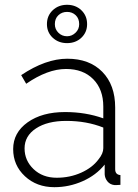

<svg xmlns="http://www.w3.org/2000/svg" viewBox="-20 -775 577 805"><path d="M345.2 -673.8Q345.2 -639.6 321.3 -616.9Q297.4 -594.2 261.2 -594.2Q225.1 -594.2 200.9 -616.9Q176.8 -639.6 176.8 -673.8Q176.8 -709 200.9 -731.9Q225.1 -754.9 261.2 -754.9Q297.4 -754.9 321.3 -731.9Q345.2 -709 345.2 -673.8ZM210 -673.8Q210 -652.3 224.9 -637.7Q239.7 -623 261.2 -623Q281.2 -623 296.6 -637.7Q312 -652.3 312 -673.8Q312 -697.3 297.4 -711.2Q282.7 -725.1 261.2 -725.1Q239.7 -725.1 224.9 -711.2Q210 -697.3 210 -673.8ZM35.2 -149.9Q35.2 -218.8 95.7 -262Q156.2 -305.2 252.9 -305.2Q339.4 -305.2 413.1 -278.8V-328.1Q413.1 -400.4 370.8 -443.1Q328.6 -485.8 256.8 -485.8Q179.7 -485.8 89.8 -423.8L68.8 -460Q171.4 -528.8 262.2 -528.8Q355 -528.8 408.9 -473.9Q462.9 -418.9 462.9 -324.2V-65.9Q462.9 -42.5 484.9 -41V0Q462.9 1.5 460 1Q441.4 -1 430.7 -14.2Q419.9 -27.3 418.9 -43.9V-85Q383.3 -40.5 326.7 -15.4Q270 9.8 208 9.8Q133.8 9.8 84.5 -36.1Q35.2 -82 35.2 -149.9ZM393.1 -106.9Q413.1 -131.3 413.1 -153.8V-240.2Q343.3 -268.1 257.8 -268.1Q178.7 -268.1 130.9 -236.6Q83 -205.1 83 -152.8Q83 -102.1 120.8 -65.9Q158.7 -29.8 217.8 -29.8Q272.9 -29.8 320.3 -51Q367.7 -72.3 393.1 -106.9Z"/></svg>

Font: Rawline Light
Style: Regular
Weight: 300
Designer: Matt McInerney, Pablo Impallari, Rodrigo Fuenzalida
Foundry: Matt McInerney, Pablo Impallari, Rodrigo Fuenzalida
Version: Version 4.020;PS 004.020;hotconv 1.0.88;makeotf.lib2.5.64775